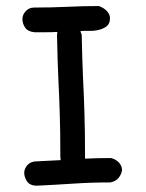

<svg xmlns="http://www.w3.org/2000/svg" viewBox="-20 -588 474 623"><path d="M97.7 14.6Q76.2 13.7 67.4 0Q58.6 -13.7 58.6 -27.3Q58.6 -41 69.3 -52.7Q80.1 -64.5 99.6 -64.5L176.8 -68.4L175.8 -80.1Q175.8 -125 175.3 -158.7Q174.8 -192.4 173.8 -221.2Q172.9 -250 171.9 -275.9Q170.9 -301.8 169.4 -330.6Q168 -359.4 167 -393.6Q166 -427.7 165 -472.7Q165 -476.6 165.5 -478.5Q166 -480.5 166 -482.4Q166 -484.4 165 -484.4Q150.4 -483.4 132.3 -483.4Q114.3 -483.4 91.8 -483.4Q70.3 -485.4 61.5 -498.5Q52.7 -511.7 52.7 -526.4Q52.7 -540 63.5 -551.8Q74.2 -563.5 90.8 -563.5Q146.5 -563.5 197.3 -565.9Q248 -568.4 300.8 -568.4Q317.4 -562.5 327.1 -551.8Q336.9 -541 336.9 -529.3Q336.9 -510.7 325.7 -502.4Q314.5 -494.1 299.3 -490.7Q284.2 -487.3 268.1 -487.8Q252 -488.3 242.2 -487.3H241.2Q241.2 -485.4 242.2 -482.9Q243.2 -480.5 245.1 -475.6Q246.1 -430.7 247.1 -396.5Q248 -362.3 249.5 -333.5Q251 -304.7 252 -278.3Q252.9 -252 253.9 -223.1Q254.9 -194.3 255.4 -159.7Q255.9 -125 255.9 -80.1V-73.2Q275.4 -74.2 296.4 -74.7Q317.4 -75.2 340.8 -75.2Q357.4 -70.3 366.7 -59.6Q376 -48.8 376 -36.1Q374 -22.5 365.2 -11.2Q356.4 0 338.9 3.9Q277.3 3.9 218.3 7.8Q159.2 11.7 97.7 14.6Z"/></svg>

Font: Single Day
Style: Regular
Weight: 400
Designer: DXKorea
Foundry: DXKorea
Version: Version 1.00